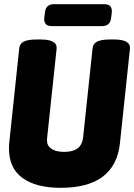

<svg xmlns="http://www.w3.org/2000/svg" viewBox="-20 -891 642 919"><path d="M270 8Q153 8 88 -39Q23 -86 23 -180Q23 -186 23 -192Q23 -198 24 -205L72 -659Q74 -682 94 -692Q114 -702 156 -702H175Q255 -702 251 -658L206 -235Q205 -226 205 -223Q205 -220 205 -218Q205 -193 226.5 -178.5Q248 -164 288 -164Q329 -164 351.5 -181Q374 -198 378 -235L423 -659Q425 -682 445 -692Q465 -702 507 -702H526Q606 -702 602 -658L554 -205Q531 8 270 8ZM228 -766Q188 -766 192 -806L195 -831Q199 -871 239 -871H479Q519 -871 515 -831L512 -806Q508 -766 468 -766Z"/></svg>

Font: Asap Condensed Condensed Black
Style: Italic
Weight: 900
Width: 3
Italic angle: -6°
Designer: Pablo Cosgaya
Foundry: Omnibus-Type
Version: Version 3.001; ttfautohint (v1.8.4.7-5d5b)